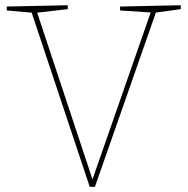

<svg xmlns="http://www.w3.org/2000/svg" viewBox="-20 -712 717 734"><path d="M323 2 99 -670 108 -663 6 -672V-687L239 -692V-677L117 -663L120 -670L336 -19H331L558 -670L561 -664L439 -672V-687L671 -692V-677L569 -663L578 -670L343 2Z"/></svg>

Font: Bitter Thin Thin
Style: Regular
Weight: 250
Version: Version 2.002